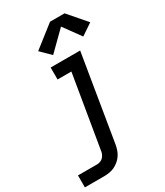

<svg xmlns="http://www.w3.org/2000/svg" viewBox="-277 -857 1003 1167"><g transform="rotate(-30 224.0 -274.0)"><path d="M-41 215V131H95Q106 131 118 126Q130 121 138 111.5Q146 102 150.5 90.5Q155 79 156 67L240 -436H143V-520H350L251 81Q248 99 242 117Q236 135 225.5 151Q215 167 199.5 180Q184 193 167 201Q150 209 131.5 212Q113 215 95 215ZM194 -578 127 -644 279 -763H381L489 -638L409 -584L322 -704Z"/></g></svg>

Font: Iosevka Etoile Medium Oblique
Style: Regular
Weight: 500
Italic angle: -9°
Designer: Belleve Invis
Foundry: Belleve Invis
Version: Version 15.5.2; ttfautohint (v1.8.4)